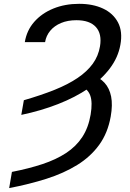

<svg xmlns="http://www.w3.org/2000/svg" viewBox="-20 -757 669 990"><path d="M89.8 -164.6 103 -240.2Q192.4 -266.1 261.7 -293.9Q331.1 -321.8 380.1 -355Q429.2 -388.2 458.3 -428.2Q487.3 -468.3 495.6 -518.1Q506.3 -582.5 474.4 -617.7Q442.4 -652.8 374 -652.8Q329.1 -652.8 294.7 -638.4Q260.3 -624 239 -598.4Q217.8 -572.8 212.4 -539.6H107.9Q117.7 -600.1 156.5 -644.3Q195.3 -688.5 255.1 -712.9Q314.9 -737.3 388.2 -737.3Q459 -737.3 511.2 -712.9Q563.5 -688.5 588.4 -641.4Q613.3 -594.2 600.6 -525.4Q588.9 -460.4 546.1 -403.8Q503.4 -347.2 435.5 -301Q367.7 -254.9 279.8 -220.5Q191.9 -186 89.8 -164.6ZM395 -314 453.6 -371.6Q494.1 -357.4 519.3 -329.8Q544.4 -302.2 553 -259.3Q561.5 -216.3 550.8 -155.8Q535.6 -70.8 491.2 -9.8Q446.8 51.3 377.9 93.8Q309.1 136.2 220.2 164.6Q131.3 192.9 27.3 212.9L41.5 129.4Q128.9 112.3 199 89.1Q269 65.9 320.8 32Q372.6 -2 404.3 -50.5Q436 -99.1 447.3 -166Q458 -230 445.3 -264.6Q432.6 -299.3 395 -314Z"/></svg>

Font: Inter 16pt
Style: Italic
Weight: 400
Italic angle: -9.3988°
Version: Version 4.001;git-66647c0bb